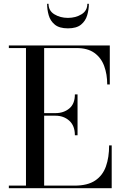

<svg xmlns="http://www.w3.org/2000/svg" viewBox="-20 -989 646 1009"><path d="M235 -969Q235 -932.5 265.8 -913.8Q296.5 -895 337 -895Q377.5 -895 408.2 -913.8Q439 -932.5 439 -969H447Q447 -938.5 438.2 -908.8Q429.5 -879 405.8 -859.5Q382 -840 337 -840Q292 -840 268.2 -859.5Q244.5 -879 236 -908.8Q227.5 -938.5 227.5 -969ZM373.5 -278Q373.5 -328.5 344 -354.8Q314.5 -381 271.5 -381H212V-13.5H371.5Q440 -13.5 479.8 -40Q519.5 -66.5 536.5 -114Q553.5 -161.5 553.5 -225H567V0H26.5V-13.5H116.5V-736.5H26.5V-750H557V-545H543.5Q543.5 -598.5 527.5 -642Q511.5 -685.5 476 -711Q440.5 -736.5 382 -736.5H212V-394.5H271.5Q314.5 -394.5 344 -418.8Q373.5 -443 373.5 -493H387.5V-278Z"/></svg>

Font: Bodoni* 16
Style: Regular
Weight: 400
Version: Version 2.2